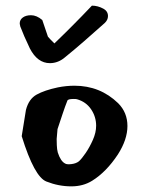

<svg xmlns="http://www.w3.org/2000/svg" viewBox="-20 -681 522 681"><path d="M157 -457Q113 -457 86 -509Q75 -532 66.5 -551.5Q58 -571 52 -587Q51 -591 50.5 -594Q50 -597 50 -598Q50 -611 61 -619Q72 -627 90 -627Q110 -627 130 -610L150 -551Q152 -548 158 -542Q164 -536 173 -527Q197 -550 214 -567Q231 -584 241 -594Q255 -608 271 -624.5Q287 -641 306 -661Q327 -661 347 -650Q363 -641 363 -624Q363 -610 351 -599Q313 -565 278.5 -535Q244 -505 212 -479Q187 -457 157 -457ZM233 -20Q188 -20 145 -37Q102 -53 57 -198L72 -291Q82 -330 110 -345.5Q138 -361 185 -371Q215 -377 244 -377Q335 -377 399 -315Q432 -282 432 -234Q432 -186 398 -133Q357 -71 307 -40Q275 -20 233 -20ZM211 -101Q217 -97 233.5 -99Q250 -101 260 -109Q270 -118 284 -138.5Q298 -159 309.5 -185Q321 -211 321 -235Q321 -267 303 -293.5Q285 -320 253 -329Q250 -330 241 -330Q221 -330 219 -324Q211 -304 202.5 -278.5Q194 -253 184 -223L181 -188Q181 -181 181.5 -166Q182 -151 185 -140Q195 -109 211 -101Z"/></svg>

Font: Mansalva
Style: Regular
Weight: 400
Designer: Carolina Short
Foundry: Carolina Short
Version: Version 2.112; ttfautohint (v1.8.4.7-5d5b)